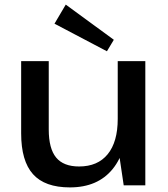

<svg xmlns="http://www.w3.org/2000/svg" viewBox="-20 -806 732 835"><path d="M192 -243Q192 -160 224 -121Q256 -82 324 -82Q405 -82 448.5 -135.5Q492 -189 492 -289L535 -359V-299Q535 -151 470 -71Q405 9 284 9Q175 9 123.5 -48.5Q72 -106 72 -226V-540H192ZM612 0H518L492 -175V-540H612ZM475 -633 445 -583 217 -703 266 -786Z"/></svg>

Font: Pathway Extreme 72pt SemiBold
Style: Regular
Weight: 600
Designer: Eduardo Rodriguez Tunni
Foundry: Eduardo Rodriguez Tunni
Version: Version 1.001;gftools[0.9.26]